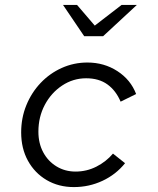

<svg xmlns="http://www.w3.org/2000/svg" viewBox="-20 -750 640 780"><path d="M280 10Q218 10 169.5 -18.5Q121 -47 93.5 -97Q66 -147 66 -212Q66 -271 87 -322.5Q108 -374 145 -413Q182 -452 231 -474Q280 -496 335 -496Q403 -496 457 -461Q511 -426 533 -368L470 -337Q451 -382 416.5 -407Q382 -432 330 -432Q277 -432 232.5 -402.5Q188 -373 162 -324Q136 -275 136 -215Q136 -168 155.5 -131.5Q175 -95 209.5 -74Q244 -53 287 -53Q332 -53 371.5 -73Q411 -93 439 -126L488 -87Q451 -41 396.5 -15.5Q342 10 280 10ZM322 -603 236 -730H293L365 -646L474 -730H536L399 -603Z"/></svg>

Font: Red Hat Mono
Style: Italic
Weight: 400
Italic angle: -12°
Monospace: yes
Designer: Pentagram, MCKL
Foundry: MCKL
Version: Version 1.030